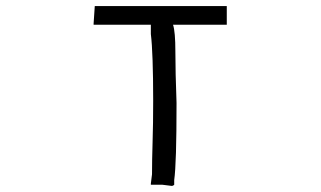

<svg xmlns="http://www.w3.org/2000/svg" viewBox="-20 -610 1075 642"><path d="M296.9 -589.8H738.3V-527.3H558.6Q566.4 -503.9 566.4 -437.5Q566.4 -371.1 570.3 -265.6Q570.3 -164.1 568.4 -99.6Q566.4 -35.2 562.5 -7.8V3.9V7.8Q558.6 11.7 554.7 11.7L523.4 7.8H484.4V3.9L488.3 -27.3Q488.3 -74.2 490.2 -134.8Q492.2 -195.3 492.2 -273.4Q492.2 -351.6 490.2 -408.2Q488.3 -464.8 484.4 -496.1V-527.3H293V-531.2Z"/></svg>

Font: 和音 by 宁静之雨，公众号njzyshare
Style: Regular
Weight: 400
Designer: Steve Matteson
Foundry: Ascender Corporation
Version: Version 6.00;June 8, 2018;FontCreator 11.0.0.2388 32-bit